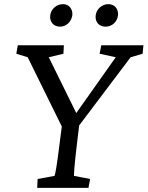

<svg xmlns="http://www.w3.org/2000/svg" viewBox="-20 -909 714 929"><path d="M612 -632 670 -649 674 -690H470L462 -649L540 -632L349 -362L216 -632L287 -649L289 -690H66L59 -649L114 -632L279 -297L270 -227C254 -96 247 -66 244 -58L162 -43L160 0H408L416 -43L338 -58C338 -66 338 -96 354 -227L363 -302ZM223 -835C219 -802 240 -780 271 -780C299 -780 325 -802 330 -835C333 -866 313 -889 285 -889C254 -889 227 -866 223 -835ZM443 -835C439 -802 460 -780 491 -780C521 -780 547 -802 551 -835C554 -866 534 -889 504 -889C474 -889 447 -866 443 -835Z"/></svg>

Font: TPK Tissa Web
Style: Italic
Weight: 400
Italic angle: -7°
Designer: Jacques Le Bailly, Suppakit Chalermlarp | Katatrad Co.,Ltd.
Foundry: Jacques Le Bailly, Cadson Demak Co.,Ltd.
Version: Version 5.000;Glyphs 3.1.2 (3151)